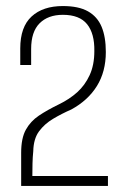

<svg xmlns="http://www.w3.org/2000/svg" viewBox="-20 -615 410 635"><path d="M50 0Q50 -27 50 -54Q50 -81 50 -110Q50 -158 65.5 -186Q81 -214 108.5 -232.5Q136 -251 175 -270Q210 -287 235.5 -310Q261 -333 276.5 -366.5Q292 -400 292 -446Q293 -504 268 -535Q243 -566 188 -566Q139 -566 111 -538Q83 -510 83 -453V-400H47V-455Q47 -526 84.5 -560.5Q122 -595 188 -595Q240 -595 271 -577.5Q302 -560 316 -526.5Q330 -493 330 -443Q330 -378 300.5 -330.5Q271 -283 216 -253Q184 -239 155.5 -222Q127 -205 109 -180.5Q91 -156 90 -115Q88 -95 87.5 -74.5Q87 -54 87 -33H337V0Z"/></svg>

Font: Alumni Sans Thin ExtraLight
Style: Regular
Weight: 250
Version: Version 1.018